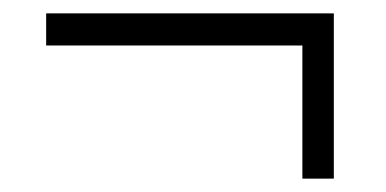

<svg xmlns="http://www.w3.org/2000/svg" viewBox="-20 -397 577 287"><path d="M479 -377V-130H432V-329H49V-377Z"/></svg>

Font: Noto Sans Display Light
Style: Regular
Weight: 300
Designer: Monotype Design Team
Foundry: Monotype Imaging Inc.
Version: Version 2.003